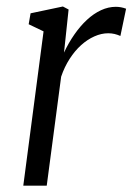

<svg xmlns="http://www.w3.org/2000/svg" viewBox="-20 -586 418 606"><path d="M53.5 0 117.5 -487 70.5 -509.5 76.5 -544 178.5 -565.5 196.5 -556 187 -466.5 182 -420Q196.5 -451 214.8 -477.2Q233 -503.5 254.2 -523.2Q275.5 -543 298.8 -553.8Q322 -564.5 345.5 -564.5Q354 -564.5 362 -563Q370 -561.5 378 -558.5L360 -472.5Q351 -476.5 341.5 -478.8Q332 -481 321.5 -481Q300 -481 278 -471.2Q256 -461.5 236 -443.5Q216 -425.5 199.8 -400.2Q183.5 -375 173 -344L127.5 0Z"/></svg>

Font: Merriweather 24pt SemiCondensed Light
Style: Italic
Weight: 300
Width: 4
Italic angle: -7.8°
Designer: Eben Sorkin
Foundry: Eben Sorkin
Version: Version 2.101